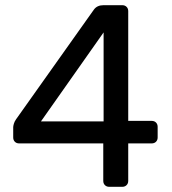

<svg xmlns="http://www.w3.org/2000/svg" viewBox="-20 -720 661 740"><path d="M400.9 0Q390.8 0 384.4 -6.4Q378 -12.7 378 -22.9V-167.3H53.8Q43.6 -167.3 37.3 -173.6Q30.9 -180 30.9 -190.2V-230Q30.9 -234.1 33.3 -242.7Q35.6 -251.3 41.9 -260.2L341.9 -683Q354.3 -700 378.9 -700H451.2Q461.4 -700 467.8 -693.6Q474.2 -687.3 474.2 -677.1V-254.1H564.4Q575 -254.1 581.3 -247.7Q587.6 -241.3 587.6 -231.1V-190.2Q587.6 -180 581.2 -173.6Q574.8 -167.3 564.6 -167.3H474.2V-22.9Q474.2 -12.7 467.8 -6.4Q461.4 0 451.2 0ZM137.8 -252H379.3V-595.1Z"/></svg>

Font: Rubik Light
Style: Regular
Weight: 300
Designer: Hubert and Fischer
Foundry: Hubert and Fischer
Version: Version 2.300;gftools[0.9.30]